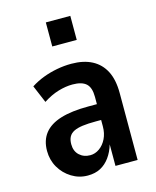

<svg xmlns="http://www.w3.org/2000/svg" viewBox="-110 -793 714 879"><g transform="rotate(-15 247.0 -353.5)"><path d="M197 10Q156 10 121 -11.5Q86 -33 65.5 -68.5Q45 -104 45 -147Q45 -197 71 -230Q97 -263 149 -279Q201 -295 280 -295H335V-220H296Q258 -220 232.5 -216.5Q207 -213 191 -205Q175 -197 167.5 -183Q160 -169 160 -148Q160 -115 180.5 -96Q201 -77 232 -77Q255 -77 275.5 -91.5Q296 -106 308.5 -131.5Q321 -157 321 -190V-330Q321 -374 300.5 -392.5Q280 -411 236 -411Q204 -411 168.5 -400.5Q133 -390 96 -366L61 -449Q89 -467 120.5 -479Q152 -491 186.5 -497.5Q221 -504 255 -504Q313 -504 353 -483Q393 -462 414 -421Q435 -380 435 -317V0H330V-102Q320 -68 301.5 -42.5Q283 -17 257.5 -3.5Q232 10 197 10ZM192 -603V-717H308V-603Z"/></g></svg>

Font: Nunito Sans 10pt Condensed
Style: Bold
Weight: 700
Width: 3
Designer: Vernon Adams
Foundry: Vernon Adams
Version: Version 3.101;gftools[0.9.27]